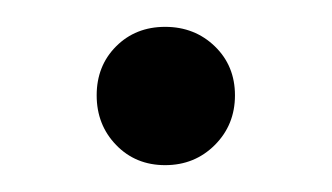

<svg xmlns="http://www.w3.org/2000/svg" viewBox="-20 -381 247 143"><path d="M52 -310Q52 -332 66.5 -346.5Q81 -361 103 -361Q125 -361 140 -346.5Q155 -332 155 -310Q155 -288 140 -273Q125 -258 103 -258Q81 -258 66.5 -273Q52 -288 52 -310Z"/></svg>

Font: Emberly Black
Style: Regular
Weight: 900
Designer: Rajesh Rajput
Foundry: Rajesh Rajput
Version: Version 1.000